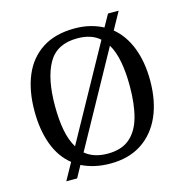

<svg xmlns="http://www.w3.org/2000/svg" viewBox="-115 -862 971 1009"><g transform="rotate(-15 371.0 -357.5)"><path d="M173 -52Q114 -99 85 -178Q56 -257 56 -359Q56 -470 90.5 -552Q125 -634 195.5 -679.5Q266 -725 372 -725Q416 -725 454.5 -715.5Q493 -706 525 -689L562 -755H620L568 -661Q625 -614 655 -536.5Q685 -459 685 -358Q685 -247 648.5 -164.5Q612 -82 542 -36Q472 10 371 10Q326 10 287 1Q248 -8 216 -24L181 40H122ZM371 -44Q446 -44 490.5 -81.5Q535 -119 554.5 -189Q574 -259 574 -358Q574 -432 563 -490.5Q552 -549 528 -589L249 -83Q296 -44 371 -44ZM493 -631Q471 -651 440.5 -661Q410 -671 372 -671Q260 -671 213.5 -589Q167 -507 167 -358Q167 -283 178 -225Q189 -167 214 -126Z"/></g></svg>

Font: Noto Serif Sinhala
Style: Regular
Weight: 400
Designer: Jelle Bosma - Monotype Design Team
Foundry: Monotype Imaging Inc.
Version: Version 2.006